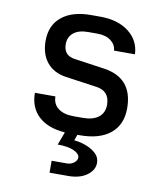

<svg xmlns="http://www.w3.org/2000/svg" viewBox="-85 -627 770 903"><g transform="rotate(10 300.0 -176.0)"><path d="M213 206V149H284Q306 149 320 137.5Q334 126 334 113Q334 95 306 82Q278 69 228 69L251 7Q169 1 124.5 -40.5Q80 -82 80 -152H178Q178 -116 204.5 -95.5Q231 -75 278 -75H322Q371 -75 397.5 -96Q424 -117 424 -155Q424 -222 358 -230L210 -251Q151 -260 119 -299.5Q87 -339 87 -402Q87 -476 137 -517Q187 -558 277 -558H321Q405 -558 457 -518Q509 -478 512 -412H412Q410 -440 386 -458.5Q362 -477 321 -477H277Q232 -477 207.5 -457Q183 -437 183 -403Q183 -348 238 -341L377 -321Q520 -302 520 -155Q520 -77 468.5 -34.5Q417 8 322 8H311L301 36Q328 38 356.5 48.5Q385 59 405 77Q425 95 425 122Q425 157 391 181.5Q357 206 302 206Z"/></g></svg>

Font: JetBrains Mono NL Medium
Style: Regular
Weight: 500
Monospace: yes
Designer: Philipp Nurullin, Konstantin Bulenkov
Foundry: JetBrains
Version: Version 2.305; ttfautohint (v1.8.4.7-5d5b)